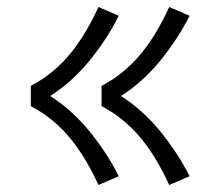

<svg xmlns="http://www.w3.org/2000/svg" viewBox="-20 -614 640 548"><path d="M463 -86Q447 -121 428 -153.5Q409 -186 385.5 -215.5Q362 -245 332.5 -269.5Q303 -294 270 -311V-369Q303 -386 332.5 -410.5Q362 -435 385.5 -464.5Q409 -494 428 -526.5Q447 -559 463 -594L521 -569Q504 -535 483 -503Q462 -471 438 -441.5Q414 -412 385.5 -386Q357 -360 325 -340Q357 -320 385.5 -294Q414 -268 438 -238.5Q462 -209 483 -177Q504 -145 521 -111ZM261 -86Q245 -121 226 -153.5Q207 -186 183.5 -215.5Q160 -245 130.5 -269.5Q101 -294 68 -311V-369Q101 -386 130.5 -410.5Q160 -435 183.5 -464.5Q207 -494 226 -526.5Q245 -559 261 -594L319 -569Q302 -535 281 -503Q260 -471 236 -441.5Q212 -412 183.5 -386Q155 -360 123 -340Q155 -320 183.5 -294Q212 -268 236 -238.5Q260 -209 281 -177Q302 -145 319 -111Z"/></svg>

Font: Iosevka Curly Slab LtEx
Style: Regular
Weight: 300
Width: 7
Monospace: yes
Designer: Belleve Invis
Foundry: Belleve Invis
Version: Version 11.1.0; ttfautohint (v1.8.3)